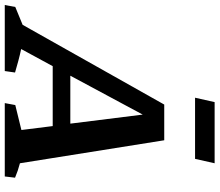

<svg xmlns="http://www.w3.org/2000/svg" viewBox="-128 -822 898 785"><g transform="rotate(90 320.5 -429.0)"><path d="M595 -62Q626 -54 654 -42L649 0H349L357 -43L459 -68L443 -196H198L128 -67Q152 -62 176 -55.5Q200 -49 224 -42L218 0H-52L-44 -43L29 -73L355 -652H501ZM237 -268H433L396 -564ZM327 -778 345 -858H595L577 -778Z"/></g></svg>

Font: Piazzolla SemiBold
Style: Italic
Weight: 600
Italic angle: -11.3°
Designer: Juan Pablo del Peral
Foundry: Huerta Tipografica
Version: Version 1.330